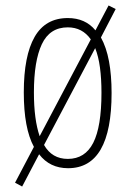

<svg xmlns="http://www.w3.org/2000/svg" viewBox="-20 -605 479 702"><path d="M388 -265Q388 10 229 10Q162 10 123 -41L61 77L35 63L104 -68Q67 -136 67 -267Q67 -401 106.5 -470Q146 -539 228 -539Q292 -539 329 -494L377 -585L403 -572L349 -468Q369 -432 378.5 -381Q388 -330 388 -265ZM104 -267Q104 -168 125 -107L312 -461Q281 -505 228 -505Q162 -505 133 -443.5Q104 -382 104 -267ZM351 -266Q351 -317 345.5 -358Q340 -399 328 -429L141 -75Q170 -24 228 -24Q291 -24 321 -83Q351 -142 351 -266Z"/></svg>

Font: Noto Sans Arabic UI XCn XLt
Style: Regular
Weight: 200
Width: 2
Designer: Monotype Design Team, Nadine Chahine and Nizar Qandah
Foundry: Monotype Imaging Inc.
Version: Version 2.010; ttfautohint (v1.8.4.7-5d5b)